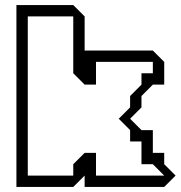

<svg xmlns="http://www.w3.org/2000/svg" viewBox="-20 -740 715 760"><path d="M90 -45H270V-90L315 -135H360V-45H630L585 -90H540V-180H495V-225L450 -270L495 -315V-360L540 -405V-450H585V-495H360V-405H315L270 -450V-675H90ZM45 0V-720H270L315 -675V-540H585L630 -495V-405H585L540 -360V-315L495 -270L540 -225H585V-135H630V-90L675 -45L630 0H315V-45L270 0Z"/></svg>

Font: Rubik Iso
Style: Regular
Weight: 400
Designer: Hubert and Fischer, NaN
Foundry: Hubert and Fischer, NaN
Version: Version 2.200